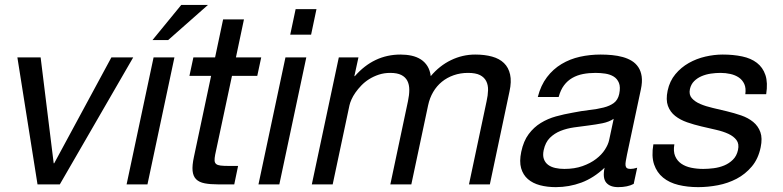

<svg xmlns="http://www.w3.org/2000/svg" viewBox="-20 -751 3189 782"><path d="M132.8 0 50.8 -517.1H145.5L198.7 -85.9H200.7L433.6 -517.1H522.5L223.6 0Z M605.5 -517.1H690.4L580.6 0H495.6ZM827.1 -731 665 -587.9H601.1L718.3 -731Z M1043.9 -517.1 1027.8 -441.9H924.8L856.4 -121.1Q853.5 -106 854 -96.9Q854.5 -87.9 860.4 -83Q866.2 -78.1 878.4 -76.7Q890.6 -75.2 910.6 -75.2H949.7L934.1 0H869.1Q835.9 0 813.5 -4.4Q791 -8.8 778.8 -21Q766.6 -33.2 764.4 -55.2Q762.2 -77.1 770 -112.8L839.8 -441.9H751.5L767.6 -517.1H856L888.7 -671.9H973.6L940.9 -517.1Z M1227.5 -517.1 1117.7 0H1032.7L1142.6 -517.1ZM1162.1 -609.9 1184.1 -713.9H1269L1247.1 -609.9Z M1439.9 -517.1 1423.3 -440.9H1425.3Q1502.4 -528.8 1611.3 -528.8Q1635.3 -528.8 1656.5 -524.2Q1677.7 -519.5 1694.1 -509Q1710.4 -498.5 1720.9 -481.7Q1731.4 -464.8 1734.4 -440.9Q1770 -483.4 1816.9 -506.1Q1863.8 -528.8 1915.5 -528.8Q1954.1 -528.8 1984.1 -520.5Q2014.2 -512.2 2032.7 -494.1Q2051.3 -476.1 2057.6 -447.5Q2064 -418.9 2055.2 -378.9L1975.1 0H1890.1L1961.9 -338.9Q1967.3 -362.8 1967.8 -383.8Q1968.3 -404.8 1960.4 -420.4Q1952.6 -436 1935.1 -445.1Q1917.5 -454.1 1886.2 -454.1Q1855 -454.1 1827.9 -444.6Q1800.8 -435.1 1779.8 -418Q1758.8 -400.9 1744.4 -376.5Q1730 -352.1 1723.6 -321.8L1655.3 0H1569.8L1641.6 -338.9Q1647 -363.8 1647 -385Q1647 -406.2 1639.2 -421.6Q1631.3 -437 1614.5 -445.6Q1597.7 -454.1 1569.3 -454.1Q1544.4 -454.1 1522.9 -447Q1501.5 -439.9 1483.6 -428.7Q1465.8 -417.5 1451.9 -403.1Q1438 -388.7 1427.7 -374Q1417.5 -359.4 1411.4 -345.5Q1405.3 -331.5 1403.3 -321.8L1335 0H1250L1359.9 -517.1Z M2479.5 -267.1Q2460.4 -254.4 2433.6 -249Q2406.7 -243.7 2377.4 -240Q2348.1 -236.3 2318.4 -232.2Q2288.6 -228 2263.4 -218Q2238.3 -208 2219.7 -189.7Q2201.2 -171.4 2194.3 -139.2Q2189.9 -118.2 2195.1 -103.5Q2200.2 -88.9 2212.2 -79.8Q2224.1 -70.8 2241.5 -66.9Q2258.8 -63 2278.3 -63Q2320.3 -63 2352.5 -74.5Q2384.8 -85.9 2407.7 -103.5Q2430.7 -121.1 2443.8 -141.6Q2457 -162.1 2460.9 -180.2ZM2561 -2Q2536.1 11.2 2497.6 11.2Q2464.4 11.2 2449 -7.3Q2433.6 -25.9 2442.4 -67.9Q2397.9 -25.9 2347.9 -7.3Q2297.9 11.2 2243.7 11.2Q2208.5 11.2 2179.2 3.4Q2149.9 -4.4 2130.1 -21.5Q2110.4 -38.6 2102.5 -65.9Q2094.7 -93.3 2103 -132.8Q2112.3 -176.8 2133.3 -204.8Q2154.3 -232.9 2182.6 -250.2Q2210.9 -267.6 2244.4 -276.9Q2277.8 -286.1 2312 -292Q2348.6 -299.3 2380.9 -303Q2413.1 -306.6 2438.2 -313Q2463.4 -319.3 2480 -331.5Q2496.6 -343.8 2502 -368.2Q2507.8 -396 2501 -413.1Q2494.1 -430.2 2479.5 -439.2Q2464.8 -448.2 2445.1 -451.2Q2425.3 -454.1 2405.3 -454.1Q2378.4 -454.1 2354.5 -449.5Q2330.6 -444.8 2311 -433.6Q2291.5 -422.4 2277.3 -403.6Q2263.2 -384.8 2255.4 -356H2170.4Q2182.6 -403.8 2207.8 -436.8Q2232.9 -469.7 2267.1 -490.2Q2301.3 -510.7 2342 -519.8Q2382.8 -528.8 2426.3 -528.8Q2449.7 -528.8 2472.7 -526.6Q2495.6 -524.4 2516.1 -518.8Q2536.6 -513.2 2553 -503.2Q2569.3 -493.2 2579.8 -477.5Q2590.3 -461.9 2593.5 -439.7Q2596.7 -417.5 2590.3 -387.2L2533.7 -121.1Q2530.8 -106 2528.8 -95Q2526.9 -84 2527.8 -76.9Q2528.8 -69.8 2533.4 -66.4Q2538.1 -63 2548.3 -63Q2553.7 -63 2560.5 -64.2Q2567.4 -65.4 2575.2 -67.9Z M2726.6 -163.1Q2721.7 -134.8 2729.7 -115.5Q2737.8 -96.2 2754.6 -84.5Q2771.5 -72.8 2794.9 -67.9Q2818.4 -63 2844.2 -63Q2864.3 -63 2887 -65.9Q2909.7 -68.8 2929.7 -77.1Q2949.7 -85.4 2965.1 -100.6Q2980.5 -115.7 2985.8 -140.1Q2991.2 -165 2979.7 -180.4Q2968.3 -195.8 2946.8 -205.8Q2925.3 -215.8 2896.2 -222.4Q2867.2 -229 2836.9 -236.1Q2806.6 -243.2 2778.6 -252.9Q2750.5 -262.7 2730 -278.8Q2709.5 -294.9 2700.4 -319.8Q2691.4 -344.7 2699.2 -381.8Q2707.5 -420.9 2730.7 -448.7Q2753.9 -476.6 2785.4 -494.4Q2816.9 -512.2 2853 -520.5Q2889.2 -528.8 2923.3 -528.8Q2966.8 -528.8 3002.7 -521.2Q3038.6 -513.7 3062.7 -495.1Q3086.9 -476.6 3097.4 -445.6Q3107.9 -414.6 3100.6 -367.2H3015.6Q3019 -392.1 3011.5 -408.7Q3003.9 -425.3 2989.3 -435.3Q2974.6 -445.3 2955.1 -449.7Q2935.5 -454.1 2914.6 -454.1Q2895.5 -454.1 2875.2 -451.2Q2855 -448.2 2837.4 -440.7Q2819.8 -433.1 2807.1 -420.4Q2794.4 -407.7 2790 -388.2Q2785.2 -365.7 2797.6 -351.3Q2810.1 -336.9 2832.3 -327.4Q2854.5 -317.9 2883.3 -311.3Q2912.1 -304.7 2939.9 -297.9Q2970.7 -290.5 2999 -280.8Q3027.3 -271 3047.6 -254.4Q3067.9 -237.8 3076.9 -212.9Q3085.9 -188 3078.1 -150.9Q3068.4 -104 3042 -72.8Q3015.6 -41.5 2980.2 -22.9Q2944.8 -4.4 2904.1 3.4Q2863.3 11.2 2823.7 11.2Q2780.3 11.2 2743.2 2.2Q2706.1 -6.8 2680.7 -27.6Q2655.3 -48.3 2644 -81.5Q2632.8 -114.7 2641.1 -163.1Z"/></svg>

Font: XB Khoramshahr
Style: Italic
Weight: 400
Italic angle: -12°
Designer: Behnam
Foundry: Irmug
Version: Version 8.005 2009